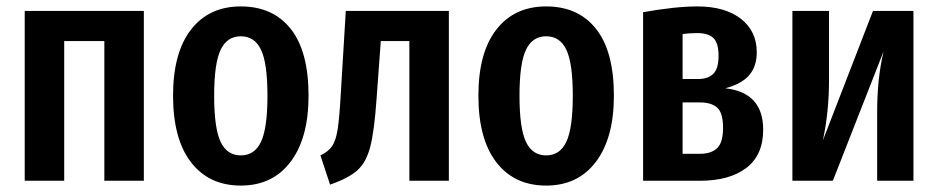

<svg xmlns="http://www.w3.org/2000/svg" viewBox="-20 -563 2923 598"><path d="M305 0V-435H180V0H57V-529H428V0Z M941 -265Q941 -133 885 -59Q829 15 730 15Q631 15 575 -57.5Q519 -130 519 -265Q519 -399 575 -471Q631 -543 730 -543Q830 -543 885.5 -473Q941 -403 941 -265ZM647 -265Q647 -164 667 -121.5Q687 -79 730 -79Q773 -79 793 -121.5Q813 -164 813 -265Q813 -366 793 -408Q773 -450 730 -450Q687 -450 667 -407.5Q647 -365 647 -265Z M1378 -529V0H1255V-435H1166L1153 -257Q1146 -156 1133.5 -107Q1121 -58 1093.5 -33Q1066 -8 1008 12L978 -79Q1003 -91 1014.5 -108Q1026 -125 1031.5 -159.5Q1037 -194 1041 -265L1057 -529Z M1892 -265Q1892 -133 1836 -59Q1780 15 1681 15Q1582 15 1526 -57.5Q1470 -130 1470 -265Q1470 -399 1526 -471Q1582 -543 1681 -543Q1781 -543 1836.5 -473Q1892 -403 1892 -265ZM1598 -265Q1598 -164 1618 -121.5Q1638 -79 1681 -79Q1724 -79 1744 -121.5Q1764 -164 1764 -265Q1764 -366 1744 -408Q1724 -450 1681 -450Q1638 -450 1618 -407.5Q1598 -365 1598 -265Z M2357 -159Q2357 -80 2304.5 -40Q2252 0 2160 0H1983V-525Q2084 -543 2152 -543Q2238 -543 2287.5 -504.5Q2337 -466 2337 -400Q2337 -357 2314 -329.5Q2291 -302 2239 -288Q2357 -275 2357 -159ZM2106 -457V-317H2155Q2185 -317 2201.5 -333Q2218 -349 2218 -389Q2218 -429 2202 -444.5Q2186 -460 2151 -460Q2129 -460 2106 -457ZM2232 -165Q2232 -211 2214 -227.5Q2196 -244 2160 -244H2106V-84H2160Q2195 -84 2213.5 -101.5Q2232 -119 2232 -165Z M2825 0H2712V-216Q2712 -319 2732 -403L2574 0H2448V-529H2562V-312Q2562 -215 2543 -126L2699 -529H2825Z"/></svg>

Font: Fira Sans Extra Condensed Medium
Style: Regular
Weight: 500
Width: 1
Designer: Carrois Corporate & Edenspiekermann AG
Foundry: Carrois Corporate GbR & Edenspiekermann AG
Version: Version 4.203